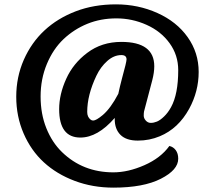

<svg xmlns="http://www.w3.org/2000/svg" viewBox="-20 -735 995 889"><path d="M399.4 -181.2Q404.8 -176.8 411.4 -176.8Q418 -176.8 429.2 -183.1Q440.4 -189.5 456.1 -202.6Q492.7 -233.9 527.8 -300.8Q535.2 -335.4 544.9 -372.1Q565.9 -447.8 565.9 -460Q565.9 -480 542 -480Q507.3 -480 476.6 -452.6Q445.8 -425.3 426.3 -384.3Q383.8 -294.9 383.8 -216.8Q383.8 -193.4 399.4 -181.2ZM253.9 -229.5Q253.9 -298.3 286.6 -370.1Q318.8 -441.4 383.8 -490.2Q450.7 -541 542 -541Q694.3 -541 694.3 -428.2Q694.3 -399.4 685.1 -363.8L647 -219.2Q645.5 -211.9 645.5 -199.7Q645.5 -187.5 655 -176.8Q664.6 -166 678.2 -166Q691.9 -166 706.8 -172.1Q721.7 -178.2 739.7 -195.6Q757.8 -212.9 772 -238.8Q805.2 -299.3 805.2 -410.2Q805.2 -480 765.1 -535.2Q725.1 -590.3 658.4 -620.1Q591.8 -649.9 519 -649.9Q446.3 -649.9 384.5 -624.8Q322.8 -599.6 274.4 -554Q226.1 -508.3 197 -438.7Q168 -369.1 168 -288.3Q168 -207.5 194.6 -141.4Q221.2 -75.2 267.1 -30.8Q363.8 63 504.9 63Q573.2 63 648.7 29.8Q724.1 -3.4 764.2 -59.1Q782.2 -55.2 793.7 -39.8Q805.2 -24.4 805.2 0Q805.2 51.8 724.6 92.8Q644 133.8 504.9 133.8Q409.2 133.8 325.9 102.5Q242.7 71.3 183.1 16.6Q123.5 -38.1 89.4 -116.9Q55.2 -195.8 55.2 -287.1Q55.2 -378.4 90.3 -458.3Q125.5 -538.1 186 -594.2Q246.6 -650.4 330.6 -682.6Q414.6 -714.8 517.1 -714.8Q619.6 -714.8 708.7 -674.8Q797.9 -634.8 848.9 -563Q899.9 -491.2 899.9 -401.9Q899.9 -312 856 -231.4Q805.7 -139.6 719.7 -104Q671.9 -84 618.2 -84Q564.5 -84 537.8 -110.6Q511.2 -137.2 511.2 -183.1Q511.2 -186 511.2 -189Q432.1 -98.1 352.1 -98.1Q253.9 -98.1 253.9 -229.5Z"/></svg>

Font: Marko One
Style: Regular
Weight: 400
Designer: Zhenya Spizhovyi
Foundry: Cyreal
Version: Version 1.003